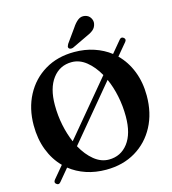

<svg xmlns="http://www.w3.org/2000/svg" viewBox="-132 -1015 1030 1147"><g transform="rotate(-15 383.0 -441.5)"><path d="M74.5 19Q60.5 9 73.5 -7.5L136 -82Q87.5 -130.5 61 -199.5Q34.5 -268.5 34.5 -352.5Q34.5 -457 77.8 -538.8Q121 -620.5 199 -667.2Q277 -714 381 -714Q447 -714 503 -695.2Q559 -676.5 603 -642.5L663.5 -715Q675.5 -730 690 -718.5Q703.5 -707.5 691.5 -693L629.5 -619Q679 -570.5 706 -501.8Q733 -433 733 -350.5Q733 -243 689.5 -160.8Q646 -78.5 567.8 -31.8Q489.5 15 385.5 15Q319 15 262.5 -4Q206 -23 162 -58L101 15Q88.5 31 74.5 19ZM188 -437.5Q188 -372.5 200.5 -312Q213 -251.5 235 -201L514.5 -536Q483 -592 441 -625.8Q399 -659.5 351 -659.5Q277 -659.5 232.5 -600.5Q188 -541.5 188 -437.5ZM580 -263Q580 -328 567.2 -389.2Q554.5 -450.5 531.5 -501.5L252 -166Q283.5 -108.5 326 -74Q368.5 -39.5 417 -39.5Q490.5 -39.5 535.2 -97.8Q580 -156 580 -263ZM419.5 -854Q437.5 -881.5 456.5 -896Q475.5 -910.5 500 -905.5Q522.5 -900.5 533.2 -882.2Q544 -864 540 -845.5Q535.5 -823 519 -809.5Q502.5 -796 475.5 -785L382 -740.5Q375.5 -738 368 -738.5Q360.5 -739 356 -744Q351.5 -750 353.5 -756.5Q355.5 -763 359.5 -770Z"/></g></svg>

Font: Fraunces 72pt S050 SemiBold
Style: Regular
Weight: 600
Version: Version 1.000; ttfautohint (v1.8.3)